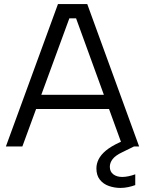

<svg xmlns="http://www.w3.org/2000/svg" viewBox="-20 -720 712 944"><path d="M618 -42 639 0 582 28Q548 44 534 62Q520 80 520 100Q520 124 537 137Q554 150 581 150Q595 150 612 146.5Q629 143 645 137V190Q629 196 610 200Q591 204 572 204Q543 204 515.5 194.5Q488 185 471 163.5Q454 142 454 108Q454 85 465 63Q476 41 500.5 20.5Q525 0 566 -19ZM354 -630H321L90 0H9L265 -700H409L664 0H583ZM134 -254H542V-184H134Z"/></svg>

Font: Albert Sans
Style: Regular
Weight: 400
Designer: Andreas Rasmussen
Foundry: a.Foundry
Version: Version 1.025